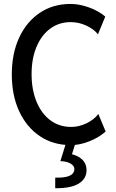

<svg xmlns="http://www.w3.org/2000/svg" viewBox="-20 -748 602 1000"><path d="M349.6 7.8Q257.3 7.8 188 -38.6Q118.7 -85 80.1 -168Q41.5 -251 41.5 -360.4Q41.5 -469.2 79.8 -552Q118.2 -634.8 187.3 -681.2Q256.3 -727.5 347.7 -727.5Q392.6 -727.5 443.1 -709.5Q493.7 -691.4 528.3 -661.6L490.2 -569.3Q469.2 -596.2 429.9 -614.5Q390.6 -632.8 348.6 -632.8Q287.1 -632.8 241.2 -598.6Q195.3 -564.5 169.9 -503.4Q144.5 -442.4 144.5 -362.3Q144.5 -280.8 170.2 -218.5Q195.8 -156.2 242.2 -121.6Q288.6 -86.9 351.1 -86.9Q391.6 -86.9 430.9 -106Q470.2 -125 492.2 -154.3L530.3 -63Q495.1 -31.7 445.3 -12Q395.5 7.8 349.6 7.8ZM267.6 232.4V177.2Q317.4 178.7 342.3 167.5Q367.2 156.2 367.2 132.3Q367.2 115.7 347.9 104Q328.6 92.3 294.4 91.3L322.8 0H372.1L347.2 80.1L339.8 52.2Q383.3 59.6 407 81.8Q430.7 104 430.7 138.7Q430.7 182.6 390.6 207.8Q350.6 232.9 267.6 232.4Z"/></svg>

Font: Reddit Mono Medium
Style: Regular
Weight: 500
Monospace: yes
Designer: Stephen Hutchings
Foundry: Reddit
Version: Version 1.014